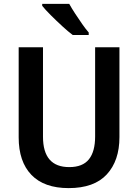

<svg xmlns="http://www.w3.org/2000/svg" viewBox="-20 -957 710 987"><path d="M594 -252Q594 -131 529 -60.5Q464 10 333 10Q207 10 141.5 -58Q76 -126 76 -251V-714H201V-254Q201 -98 336 -98Q405 -98 437 -138Q469 -178 469 -255V-714H594ZM336 -937Q348 -915 366 -887.5Q384 -860 402.5 -833.5Q421 -807 436 -790V-777H354Q331 -794 300 -822.5Q269 -851 240.5 -879.5Q212 -908 197 -927V-937Z"/></svg>

Font: Noto Sans Khmer SemiCondensed SemiBold
Style: Regular
Weight: 600
Width: 4
Designer: Danh Hong and the Monotype Design Team
Foundry: Monotype Imaging Inc.
Version: Version 2.004; ttfautohint (v1.8.4.7-5d5b)